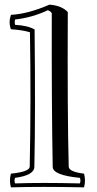

<svg xmlns="http://www.w3.org/2000/svg" viewBox="-20 -786 416 827"><path d="M324 -20Q208 -31 207 -67Q202 -340 203 -729Q199 -737 186 -742Q118 -710 45 -702Q42 -690 45 -679Q100 -676 129 -659Q133 -292 128 -67Q127 -31 45 -20Q40 -8 45 4Q158 0 324 4Q329 -8 324 -20ZM342 -38Q350 -8 342 21Q154 17 27 21Q19 -8 27 -38Q107 -46 108 -68Q114 -357 109 -647Q76 -657 27 -660Q16 -689 27 -722Q101 -726 193 -766Q246 -762 272 -734Q270 -299 276 -68Q277 -46 342 -38Z"/></svg>

Font: Jacques Francois Shadow
Style: Regular
Weight: 400
Designer: Alexei Vanyashin, Nikita Kanarev (i@xarsok.ru)
Foundry: Cyreal (www.cyreal.org)
Version: Version 1.003